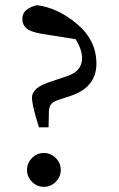

<svg xmlns="http://www.w3.org/2000/svg" viewBox="-20 -704 459 739"><path d="M295.9 -480Q295.9 -513.2 271 -553.2Q209.5 -562.5 175.3 -568.4Q141.1 -574.2 139.2 -574.2Q95.2 -582 80.6 -595.9Q65.9 -609.9 65.9 -630.9Q65.9 -651.9 80.1 -664.3Q94.2 -676.8 121.1 -684.1Q201.2 -674.8 276.1 -612.1Q351.1 -549.3 351.1 -459Q351.1 -368.2 252 -335L215.8 -323.2Q186.5 -314.5 177.2 -303.5Q168 -292.5 168 -268.1L167 -213.9H129.9L117.2 -255.9Q103 -308.1 103 -327.6Q103 -347.2 120.1 -362.5Q137.2 -377.9 182.1 -392.1L238.8 -411.1Q295.9 -430.2 295.9 -480ZM103 -95.7Q122.1 -115.2 148.9 -115.2Q175.8 -115.2 194.8 -95.7Q213.9 -76.2 213.9 -50Q213.9 -23.9 194.8 -4.4Q175.8 15.1 148.9 15.1Q122.1 15.1 103 -4.4Q84 -23.9 84 -50Q84 -76.2 103 -95.7Z"/></svg>

Font: SourceSerifPro-Regular
Style: Regular
Weight: 400
Designer: Frank Grießhammer
Foundry: Adobe Systems Incorporated
Version: Version 1.014;PS Version 1.0;hotconv 1.0.73;makeotf.lib2.5.5